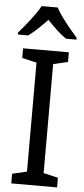

<svg xmlns="http://www.w3.org/2000/svg" viewBox="-62 -978 442 1011"><g transform="rotate(5 159.0 -472.0)"><path d="M201 -944H116C92 -899 41 -837 4 -794V-784H59C90 -806 124 -839 158 -875C192 -839 226 -806 259 -784H314V-794C278 -834 224 -899 201 -944ZM280 0V-51L203 -69V-645L280 -663V-714H38V-663L115 -645V-69L38 -51V0Z"/></g></svg>

Font: Noto Sans Malayalam SemiCondensed
Style: Regular
Weight: 400
Width: 4
Designer: Jelle Bosma - Monotype Design Team
Foundry: Monotype Imaging Inc.
Version: Version 2.104